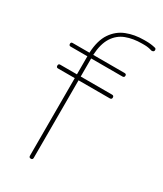

<svg xmlns="http://www.w3.org/2000/svg" viewBox="-169 -726 673 791"><g transform="rotate(30 167.5 -330.5)"><path d="M124 -11Q124 -2 115 -2Q106 -2 106 -11V-380H26Q18 -380 18 -389Q18 -398 26 -398H106V-484H26Q18 -484 18 -493Q18 -501 26 -501H106Q109 -561 132.5 -595.5Q156 -630 193 -644.5Q230 -659 275 -659H286Q307 -659 328 -654Q335 -653 335 -645Q335 -636 323 -636Q305 -642 286 -642H275Q233 -642 200 -629.5Q167 -617 147 -586Q127 -555 124 -501H273Q282 -501 282 -493Q282 -484 273 -484H124V-398H273Q282 -398 282 -389Q282 -380 273 -380H124Z"/></g></svg>

Font: Libertine Sup Thin
Style: Regular
Weight: 100
Designer: Bastien Sozeau
Foundry: NBR — Bastien Sozeau
Version: Version 2.003; ttfautohint (v1.8.4.7-5d5b);gftools[0.9.33]